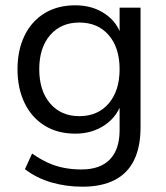

<svg xmlns="http://www.w3.org/2000/svg" viewBox="-20 -515 626 724"><path d="M291 189Q228 189 172.5 172.5Q117 156 74 123L101 64Q131 85 160.5 98.5Q190 112 221.5 118Q253 124 287 124Q358 124 394.5 86Q431 48 431 -24V-137H441Q426 -79 377.5 -45Q329 -11 264 -11Q197 -11 148 -41.5Q99 -72 72.5 -127Q46 -182 46 -254Q46 -326 72.5 -380.5Q99 -435 148 -465Q197 -495 264 -495Q330 -495 378 -461.5Q426 -428 440 -371H431V-486H510V-35Q510 39 485.5 89Q461 139 412 164Q363 189 291 189ZM279 -77Q349 -77 390 -125Q431 -173 431 -254Q431 -335 390 -382.5Q349 -430 279 -430Q210 -430 169 -382.5Q128 -335 128 -254Q128 -173 169 -125Q210 -77 279 -77Z"/></svg>

Font: NunitoSans1
Style: Book
Weight: 400
Designer: Vernon Adams
Foundry: Vernon Adams
Version: Version 3.101;gftools[0.9.27]